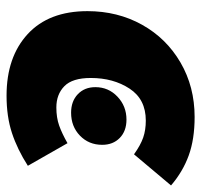

<svg xmlns="http://www.w3.org/2000/svg" viewBox="-34 -560 614 586"><g transform="rotate(90 273.0 -267.0)"><path d="M546 -482 451 -369Q423 -389 400 -397Q377 -405 348 -405Q283 -405 250.5 -355.5Q218 -306 218 -237Q218 -181 243 -156.5Q268 -132 308 -132Q339 -132 363 -140.5Q387 -149 417 -166L486 -45Q436 -13 386 3.5Q336 20 272 20Q154 20 84 -44.5Q14 -109 14 -227Q14 -319 55.5 -393.5Q97 -468 171 -511Q245 -554 337 -554Q405 -554 454.5 -536Q504 -518 546 -482ZM246 -251Q246 -291 275 -318.5Q304 -346 345 -346Q380 -346 401 -325.5Q422 -305 422 -272Q422 -231 394 -204Q366 -177 324 -177Q289 -177 267.5 -197.5Q246 -218 246 -251Z"/></g></svg>

Font: Fira Sans Black
Style: Italic
Weight: 900
Italic angle: -8°
Designer: Carrois Corporate & Edenspiekermann AG
Foundry: Carrois Corporate GbR & Edenspiekermann AG
Version: Version 4.203